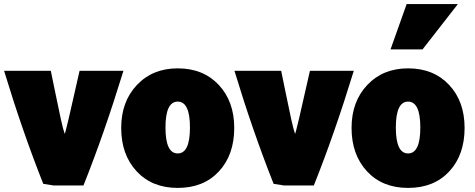

<svg xmlns="http://www.w3.org/2000/svg" viewBox="-36 -894 2328 941"><path d="M281 -238Q285 -238 354 -547H569Q474 -237 373 15H227Q193 9 176 7Q74 -250 -16 -547H213Q220 -514 235.5 -437.5Q251 -361 262 -311Q273 -261 281 -238Z M1112 -267Q1112 -135 1037 -54Q962 27 835 27Q709 27 633.5 -54.5Q558 -136 558 -267Q558 -396 635 -477.5Q712 -559 835 -559Q960 -559 1036 -478Q1112 -397 1112 -267ZM835 -142Q895 -142 895 -269Q895 -396 835 -396Q775 -396 775 -269Q775 -142 835 -142Z M1410 -238Q1414 -238 1483 -547H1698Q1603 -237 1502 15H1356Q1322 9 1305 7Q1203 -250 1113 -547H1342Q1349 -514 1364.5 -437.5Q1380 -361 1391 -311Q1402 -261 1410 -238Z M2241 -267Q2241 -135 2166 -54Q2091 27 1964 27Q1838 27 1762.5 -54.5Q1687 -136 1687 -267Q1687 -396 1764 -477.5Q1841 -559 1964 -559Q2089 -559 2165 -478Q2241 -397 2241 -267ZM1964 -142Q2024 -142 2024 -269Q2024 -396 1964 -396Q1904 -396 1904 -269Q1904 -142 1964 -142ZM2035 -652H1878L1957 -874H2208Z"/></svg>

Font: Repo
Style: ExtraBlack
Weight: 1000
Designer: Stefan Peev
Foundry: Context Ltd
Version: Version 001.000